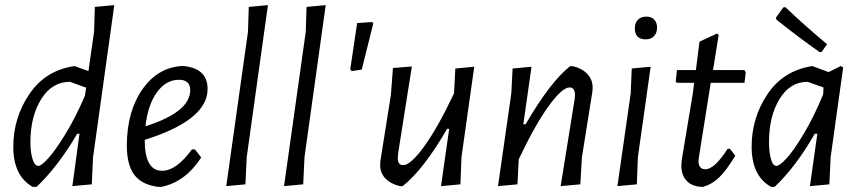

<svg xmlns="http://www.w3.org/2000/svg" viewBox="-20 -724 3366 751"><path d="M273 -465 326 -446 348 -600 351 -697 427 -704 344 -109 339 -3 263 4 291 -201H282Q208 -74 123 7H108Q32 -36 32 -150Q32 -263 94.5 -355.5Q157 -448 268 -465ZM99 -169Q99 -135 104.5 -112.5Q110 -90 116.5 -82.5Q123 -75 130 -75Q141 -75 168 -104Q195 -133 235.5 -199Q276 -265 312 -349L317 -381L254 -404Q183 -404 141 -336Q99 -268 99 -169Z M767 -108Q705 -12 611 7H599Q535 -1 505.5 -40Q476 -79 476 -156Q477 -290 538 -376Q599 -462 696 -466L704 -465Q792 -454 792 -376Q792 -254 546 -177Q546 -56 614 -56Q670 -56 731 -140L743 -139ZM680 -412Q629 -412 593.5 -362.5Q558 -313 549 -230Q724 -286 724 -371Q724 -412 680 -412Z M1028 -704 945 -109 940 -3 865 4 950 -600 953 -697Z M1254 -704 1171 -109 1166 -3 1091 4 1176 -600 1179 -697Z M1436 -638 1440 -632 1395 -452 1356 -446 1350 -453 1377 -634Z M1591 -464 1538 -129 1536 -108Q1535 -78 1557 -78Q1586 -78 1639 -151Q1692 -224 1756 -359L1761 -456L1835 -463L1785 -109L1781 -3L1705 4L1737 -220H1729Q1636 -60 1555 4H1544Q1509 -4 1487.5 -26Q1466 -48 1467 -82L1468 -95L1509 -353L1517 -458Z M1928 4 1980 -359 1985 -456 2059 -463 2027 -238H2036Q2133 -405 2210 -465H2221Q2256 -457 2277.5 -434.5Q2299 -412 2298 -378L2297 -365L2256 -108L2250 -3L2173 4L2228 -338L2229 -351Q2229 -382 2208 -382Q2179 -382 2126 -309Q2073 -236 2009 -101L2004 -3Z M2508 -659Q2528 -659 2539 -647.5Q2550 -636 2550 -616Q2550 -595 2538 -582.5Q2526 -570 2506 -570Q2463 -570 2463 -614Q2463 -634 2475 -646.5Q2487 -659 2508 -659ZM2525 -463 2475 -109 2471 -3 2395 4 2447 -359 2451 -456Z M2730 7Q2690 7 2667.5 -15Q2645 -37 2645 -77L2647 -101L2690 -359L2695 -400H2628L2623 -405L2628 -450H2702L2716 -561L2785 -593L2791 -587L2769 -450H2891L2897 -442L2892 -400H2760L2714 -111L2712 -95Q2712 -62 2739 -62Q2775 -62 2826 -142H2835L2856 -115Q2821 -57 2793 -30Q2765 -3 2730 7Z M3052 -696Q3122 -629 3215 -551L3194 -521L3186 -520Q3109 -574 3017 -647L3015 -655L3044 -695ZM3154 -465H3159L3221 -442L3269 -466L3278 -460L3229 -109L3224 -3L3148 4L3177 -201H3167Q3094 -73 3010 7H2996Q2920 -36 2920 -150Q2920 -263 2981.5 -355Q3043 -447 3154 -465ZM2988 -169Q2988 -135 2993 -112.5Q2998 -90 3004 -82.5Q3010 -75 3017 -75Q3029 -75 3056.5 -104.5Q3084 -134 3124 -201Q3164 -268 3199 -353L3200 -358L3201 -382L3139 -404Q3070 -404 3029 -336.5Q2988 -269 2988 -169Z"/></svg>

Font: Alegreya Sans
Style: Italic
Weight: 400
Italic angle: -7°
Designer: Juan Pablo del Peral
Foundry: Huerta Tipografica
Version: Version 2.007